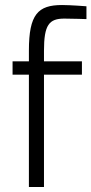

<svg xmlns="http://www.w3.org/2000/svg" viewBox="-20 -744 364 764"><path d="M306 -447V-500H155V-542C155 -645 175 -670 236 -670C265 -670 324 -668 324 -668V-719C324 -719 261 -724 227 -724C131 -724 95 -687 95 -543V-500H30V-447H95V0H155V-447Z"/></svg>

Font: RazerF5 Light
Style: Regular
Weight: 300
Foundry: Razer Inc.
Version: Version 2